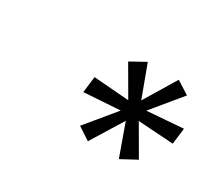

<svg xmlns="http://www.w3.org/2000/svg" viewBox="-58 -842 477 424"><g transform="rotate(30 181.0 -630.0)"><path d="M192 -521 160 -542 221 -616 129 -610 134 -651 224 -644 181 -718 219 -739 249 -658 298 -739 331 -718 270 -644 362 -651 357 -610 267 -616 310 -542 271 -521 242 -602Z"/></g></svg>

Font: Orkney Light
Style: LightItalic
Weight: 300
Designer: Samuel Oakes and Alfredo Marco Pradil
Foundry: Alfredo Marco Pradil
Version: 1.0; ttfautohint (v1.5)